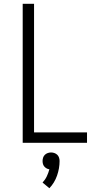

<svg xmlns="http://www.w3.org/2000/svg" viewBox="-20 -755 540 1015"><path d="M100 0V-735H160V-55H440V0ZM241 240 205 210Q219 195 227.5 177Q236 159 241 140Q233 139 226 135Q219 131 214 125Q209 119 207 111.5Q205 104 205 96Q205 87 208 78Q211 69 217.5 63Q224 57 232.5 54Q241 51 250 51Q259 51 267.5 54Q276 57 282.5 63Q289 69 292 78Q295 87 295 96Q295 135 281.5 173.5Q268 212 241 240Z"/></svg>

Font: Iosevka Custom Light
Style: Regular
Weight: 300
Monospace: yes
Designer: Belleve Invis
Foundry: Belleve Invis
Version: Version 27.3.5